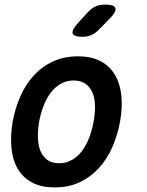

<svg xmlns="http://www.w3.org/2000/svg" viewBox="-20 -805 640 835"><path d="M218 10Q158 10 118 -12Q78 -34 56 -73Q34 -112 29.5 -164Q25 -216 35 -276Q46 -335 69 -387Q92 -439 127.5 -477.5Q163 -516 211 -538Q259 -560 319 -560Q379 -560 419 -538Q459 -516 481 -477.5Q503 -439 508 -387.5Q513 -336 502 -276Q491 -216 468 -164Q445 -112 409 -73Q373 -34 325.5 -12Q278 10 218 10ZM237 -95Q267 -95 292 -109Q317 -123 335.5 -147Q354 -171 367 -204Q380 -237 387 -276Q394 -314 393 -347Q392 -380 381.5 -403.5Q371 -427 351 -441Q331 -455 300 -455Q270 -455 245 -441Q220 -427 201.5 -403Q183 -379 170 -346Q157 -313 150 -275Q144 -237 145 -204Q146 -171 156.5 -147Q167 -123 186.5 -109Q206 -95 237 -95ZM340 -645Q301 -645 296 -660Q291 -675 321 -707L363 -753Q380 -771 397.5 -778Q415 -785 437 -785Q477 -785 482 -769.5Q487 -754 456 -723L409 -675Q394 -660 377 -652.5Q360 -645 340 -645Z"/></svg>

Font: Maple Mono NL SemiBold
Style: Italic
Weight: 600
Italic angle: -10°
Monospace: yes
Designer: subframe7536
Version: Version 7.000